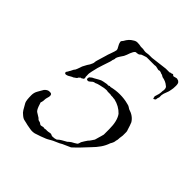

<svg xmlns="http://www.w3.org/2000/svg" viewBox="-138 -536 626 626"><g transform="rotate(45 175.0 -223.0)"><path d="M57 -203Q50 -202 50 -209L54 -215Q55 -217 56 -219Q57 -221 58 -222Q60 -227 63 -232Q67 -236 69 -242L72 -250L75 -259Q77 -263 79 -266.5Q81 -270 83 -274Q89 -282 92 -290Q93 -292 93.5 -294Q94 -296 94 -298Q94 -302 96 -308L105 -338Q107 -346 110 -353.5Q113 -361 115 -368Q117 -374 117 -376Q117 -381 114 -385Q112 -389 110 -392.5Q108 -396 107 -400Q105 -405 107 -408Q108 -410 111 -413Q120 -430 133 -437Q140 -442 147 -442Q152 -442 156.5 -441.5Q161 -441 165 -440H175Q179 -439 184 -438.5Q189 -438 194 -439Q199 -440 205 -440Q211 -440 216 -440L273 -447H290Q292 -449 297 -449Q302 -452 304 -450L307 -447Q310 -447 316 -449Q321 -451 325 -449Q330 -448 331 -446Q336 -443 336 -431Q336 -424 335.5 -419Q335 -414 334 -410Q333 -402 329 -393Q325 -384 324 -376V-366Q321 -359 321 -353Q319 -351 317 -350Q317 -349 313 -349Q312 -350 312 -354Q311 -355 311 -359Q313 -362 313 -365Q315 -370 316 -375.5Q317 -381 317 -388Q318 -391 318 -395Q318 -405 312 -408Q302 -417 285 -420Q281 -422 278 -424Q276 -424 273.5 -425Q271 -426 269 -427Q264 -429 261 -427Q259 -426 253 -428Q249 -429 246 -429.5Q243 -430 239 -429H205Q201 -429 199 -428Q196 -427 190 -425Q184 -423 183 -422Q181 -419 176 -417Q173 -417 171 -416H166Q162 -414 159.5 -409.5Q157 -405 155 -400Q153 -394 151 -389Q149 -384 147 -380L139 -368Q135 -362 133 -356V-352L130 -343Q130 -340 128 -334L125 -325Q124 -321 122.5 -317.5Q121 -314 120 -310Q117 -302 114 -291Q113 -286 111.5 -280.5Q110 -275 109 -270Q106 -258 107 -251V-244Q109 -238 108 -237Q108 -234 103 -232Q101 -230 99 -230Q99 -230 98 -230Q97 -230 96 -229Q95 -228 94.5 -227Q94 -226 92 -225Q92 -223 89 -220L79 -213Q77 -213 74 -211Q71 -209 67 -207Q66 -206 63.5 -205Q61 -204 57 -203ZM101 5 84 2Q80 1 76 0Q72 -1 67 -2Q60 -3 52 -10Q44 -16 40 -23Q33 -35 28 -44Q24 -52 24 -76Q24 -88 30 -98Q33 -104 36 -108.5Q39 -113 41 -117Q49 -126 57 -126H61Q69 -126 69 -117Q69 -113 67 -107Q65 -101 65 -96Q65 -92 64.5 -89Q64 -86 63 -83Q61 -81 64 -75Q66 -68 67 -66Q72 -53 77 -50Q81 -48 85 -45Q89 -42 93 -40L97 -36Q99 -35 100 -34.5Q101 -34 101 -34Q104 -34 108 -32Q110 -30 114 -28Q119 -28 121 -29Q126 -31 130 -29Q139 -31 142 -30Q147 -30 155 -32H157Q160 -32 162.5 -30.5Q165 -29 168 -29Q178 -29 185 -32Q191 -38 198 -42L214 -51Q216 -53 219 -55.5Q222 -58 225 -60Q229 -62 234 -65Q239 -68 242 -70Q245 -73 247 -82Q250 -87 253 -92Q256 -97 259 -101Q264 -106 267 -111Q270 -116 273 -120Q274 -124 275 -127Q276 -130 277 -134Q278 -138 279.5 -142.5Q281 -147 282 -152V-177Q282 -215 268 -234Q251 -252 225 -258Q219 -258 216 -259Q214 -259 210.5 -259Q207 -259 205 -260H192Q187 -262 175 -260L157 -256Q153 -255 150 -254Q147 -253 143 -251Q137 -251 131 -245Q125 -239 121 -239Q112 -239 116 -250Q123 -257 129 -259L143 -267Q151 -272 158 -273L174 -276Q176 -275 178 -275.5Q180 -276 181 -276Q184 -279 187 -277Q207 -282 226 -282Q247 -282 265 -277Q271 -276 275 -273.5Q279 -271 282 -269Q306 -262 317 -244Q321 -235 326 -218Q328 -214 328 -209.5Q328 -205 328 -200Q328 -197 328 -193.5Q328 -190 327 -186Q326 -181 326 -176Q326 -171 324 -166Q324 -158 317 -147Q312 -132 303 -119Q294 -106 282 -94Q270 -81 259 -69.5Q248 -58 236 -47L218 -39Q208 -35 200 -30Q194 -27 186.5 -24Q179 -21 174 -18Q169 -15 163.5 -12Q158 -9 152 -7Q147 -5 140.5 -2.5Q134 0 127 2Q120 5 113 5.5Q106 6 101 5Z"/></g></svg>

Font: Estonia
Style: Regular
Weight: 400
Designer: Robert E. Leuschke
Foundry: Robert E. Leuschke
Version: Version 1.014; ttfautohint (v1.8.3)